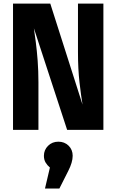

<svg xmlns="http://www.w3.org/2000/svg" viewBox="-20 -731 655 1081"><path d="M357.9 0 170.8 -571.8Q175.4 -541.5 181.5 -494.1Q187.7 -446.7 192.1 -388.7Q196.4 -330.8 196.4 -268.2V0H53.3V-710.8H263.1L444.6 -142.1Q436.4 -190.8 427.7 -266.7Q419 -342.6 419 -438.5V-710.8H562.1V0ZM308.7 66.7Q343.1 66.7 366.2 89.2Q389.2 111.8 389.2 146.2Q389.2 164.6 382.8 186.2Q376.4 207.7 364.6 230.8L314.4 330.3H233.3L261 212.3Q246.7 200.5 236.9 184.4Q227.2 168.2 227.2 146.2Q227.2 113.3 250.5 90Q273.8 66.7 308.7 66.7Z"/></svg>

Font: Fira Code
Style: Bold
Weight: 700
Monospace: yes
Designer: Carrois Corporate, Edenspiekermann AG, Nikita Prokopov
Foundry: Carrois Corporate, Edenspiekermann AG, Nikita Prokopov
Version: Version 6.000; ttfautohint (v1.8.2) -l 8 -r 50 -G 200 -x 14 